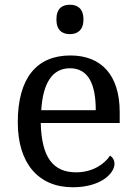

<svg xmlns="http://www.w3.org/2000/svg" viewBox="-20 -780 575 810"><path d="M275 -636C306 -636 332 -652 332 -698C332 -745 306 -760 275 -760C243 -760 218 -745 218 -698C218 -652 243 -636 275 -636ZM287 10C406 10 463 -49 463 -89C463 -106 453 -119 444 -123C420 -87 370 -53 301 -53C205 -53 155 -115 152 -261H485V-307C485 -465 406 -546 277 -546C135 -546 55 -451 55 -264C55 -91 142 10 287 10ZM384 -315H154C161 -430 201 -492 275 -492C355 -492 384 -421 384 -315Z"/></svg>

Font: Noto Nastaliq Urdu
Style: Regular
Weight: 400
Designer: Monotype Design Team (Patrick Giasson: type design, Kamal Mansour: OpenType code, Glenda Bellarosa). Updated by Simon Co
Foundry: Monotype Imaging Inc., Simon Cozens
Version: Version 3.009